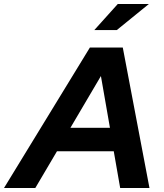

<svg xmlns="http://www.w3.org/2000/svg" viewBox="-79 -937 817 957"><path d="M-59 0 369 -700H533L666 0H520L488 -183H205L97 0ZM272 -300H469L424 -558ZM391 -787 508 -917H663L503 -787Z"/></svg>

Font: Red Hat Display
Style: Bold Italic
Weight: 700
Italic angle: -12°
Designer: Pentagram, MCKL
Foundry: Pentagram, MCKL
Version: Version 1.023; ttfautohint (v1.8.3)